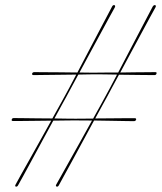

<svg xmlns="http://www.w3.org/2000/svg" viewBox="-20 -722 627 744"><path d="M271.5 -255.5Q264 -255.5 240.2 -255.2Q216.5 -255 186.5 -254.5Q167.5 -220 146.2 -180.5Q125 -141 105 -104.5Q85 -68 70.5 -41Q56 -14 50 -4Q46.5 2.5 41 1Q37 -1 40.5 -7Q45 -16 59.8 -42.2Q74.5 -68.5 94.8 -104.5Q115 -140.5 137 -180Q159 -219.5 178.5 -254.5Q148.5 -254 117.8 -253.8Q87 -253.5 63.5 -253.2Q40 -253 31 -253Q23.5 -253 25.5 -259Q27 -264.5 33.5 -264.5Q42 -264.5 65.8 -264.2Q89.5 -264 121 -263.5Q152.5 -263 183 -263Q200.5 -294.5 213.5 -317.8Q226.5 -341 231 -349.5Q236.5 -359 248.2 -381.2Q260 -403.5 275.5 -433Q244 -432.5 209.5 -432.2Q175 -432 147.8 -431.5Q120.5 -431 110.5 -431Q103 -431 104.5 -437Q106.5 -442.5 113 -442.5Q122 -442.5 149.5 -442.2Q177 -442 212.2 -441.8Q247.5 -441.5 280 -441Q298.5 -476.5 319.5 -516.5Q340.5 -556.5 360.2 -594Q380 -631.5 394.5 -659Q409 -686.5 414.5 -697Q418 -703.5 423.5 -702Q428 -700 425 -693.5Q418.5 -682 403.5 -654.5Q388.5 -627 368.8 -590.5Q349 -554 327.8 -514.8Q306.5 -475.5 288 -441Q311 -440.5 328.5 -440.5Q346 -440.5 353 -440.5Q361.5 -440.5 385 -440.8Q408.5 -441 438 -441Q456.5 -476.5 477.5 -516.8Q498.5 -557 518 -594.2Q537.5 -631.5 552 -659Q566.5 -686.5 572 -697Q576.5 -703.5 581.5 -702Q586 -700 582.5 -693.5Q576 -682 561 -654.5Q546 -627 526.5 -590.5Q507 -554 485.8 -515Q464.5 -476 446 -441Q474 -441.5 502.2 -441.8Q530.5 -442 552 -442.2Q573.5 -442.5 581.5 -442.5Q588.5 -442.5 586.5 -437Q585 -431 578.5 -431Q564.5 -431 523.8 -431.5Q483 -432 441 -432.5Q424.5 -402 412.2 -379.2Q400 -356.5 395 -347Q390.5 -339 378 -316.2Q365.5 -293.5 349 -263Q379 -263 411.2 -263.5Q443.5 -264 468.2 -264Q493 -264 502 -264Q508.5 -264 507.5 -258.5Q505.5 -252.5 498.5 -252.5Q488.5 -252.5 463.2 -253Q438 -253.5 406 -254Q374 -254.5 344.5 -255Q325.5 -220 304.2 -180.5Q283 -141 263 -104.5Q243 -68 228.2 -41Q213.5 -14 208 -4Q204.5 2.5 199.5 1Q194.5 -1 198 -7Q203 -16 217.8 -42.2Q232.5 -68.5 252.8 -104.8Q273 -141 295 -180.2Q317 -219.5 336.5 -255Q313.5 -255 296 -255.2Q278.5 -255.5 271.5 -255.5ZM237 -347Q232.5 -339 220 -316.2Q207.5 -293.5 191 -263Q220 -262.5 242.8 -262.2Q265.5 -262 273.5 -262Q281 -262 299.2 -262.2Q317.5 -262.5 341 -262.5Q358.5 -294 371.5 -317.5Q384.5 -341 389 -349.5Q394.5 -359 406.2 -381.2Q418 -403.5 433.5 -433Q405 -433.5 382.2 -433.8Q359.5 -434 351.5 -434Q344.5 -434 326.2 -433.8Q308 -433.5 283.5 -433Q267 -402.5 254.5 -379.5Q242 -356.5 237 -347Z"/></svg>

Font: Fraunces 144pt S000
Style: Italic
Weight: 400
Italic angle: -16°
Version: Version 1.000; ttfautohint (v1.8.3)